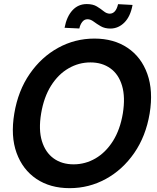

<svg xmlns="http://www.w3.org/2000/svg" viewBox="-20 -933 788 964"><path d="M329.6 11.7Q231.9 11.7 162.8 -34.7Q93.8 -81.1 63.2 -165.3Q32.7 -249.5 51.8 -363.3Q70.8 -477.5 129.2 -562Q187.5 -646.5 272 -692.9Q356.4 -739.3 454.1 -739.3Q551.3 -739.3 620.4 -692.9Q689.5 -646.5 719.7 -562Q750 -477.5 731.4 -363.3Q712.4 -249.5 654.1 -165Q595.7 -80.6 511.2 -34.4Q426.8 11.7 329.6 11.7ZM349.6 -107.9Q408.2 -107.9 459.5 -137.7Q510.7 -167.5 546.9 -224.6Q583 -281.7 596.7 -363.3Q609.9 -445.3 592.8 -502.7Q575.7 -560.1 534.2 -589.8Q492.7 -619.6 434.1 -619.6Q375.5 -619.6 324 -589.8Q272.5 -560.1 236.3 -502.7Q200.2 -445.3 186.5 -363.3Q172.9 -281.7 190.4 -224.6Q208 -167.5 249.3 -137.7Q290.5 -107.9 349.6 -107.9ZM534.7 -789.6Q505.9 -789.6 485.8 -801.3Q465.8 -813 450.2 -824.7Q434.6 -836.4 419.4 -836.4Q403.3 -836.4 392.8 -822.8Q382.3 -809.1 378.4 -790L304.2 -793.5Q314.9 -850.1 343.8 -881.3Q372.6 -912.6 415.5 -912.6Q446.8 -912.6 466.3 -900.6Q485.8 -888.7 500.5 -876.7Q515.1 -864.7 530.8 -864.3Q562 -864.7 572.8 -912.1L645.5 -908.2Q634.8 -850.1 604.7 -820.1Q574.7 -790 534.7 -789.6Z"/></svg>

Font: Inter Display Semi Bold
Style: Italic
Weight: 600
Italic angle: -9.39999°
Designer: Rasmus Andersson
Foundry: rsms
Version: Version 4.000;git-4fc901f